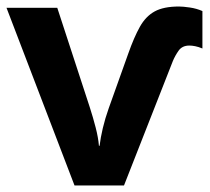

<svg xmlns="http://www.w3.org/2000/svg" viewBox="-20 -570 645 590"><path d="M530 -550Q542 -550 563 -547Q584 -544 602 -536V-421Q590 -426 580 -428Q570 -430 562 -430Q540 -430 529 -414.5Q518 -399 511 -382L361 0H209L0 -546H156L256 -240Q266 -209 274 -178Q282 -147 284 -122H286Q289 -147 296 -176.5Q303 -206 314 -237L374 -405Q392 -456 410 -488Q428 -520 455.5 -535Q483 -550 530 -550Z"/></svg>

Font: Noto IKEA Latin
Style: Bold
Weight: 700
Designer: Monotype Design Team
Foundry: Monotype Imaging Inc.
Version: Version 1.0